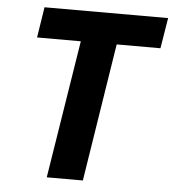

<svg xmlns="http://www.w3.org/2000/svg" viewBox="-51 -752 722 800"><g transform="rotate(5 310.0 -352.5)"><path d="M174 0 266 -577H83L103 -705H620L599 -577H416L325 0Z"/></g></svg>

Font: Nunito Sans 7pt Condensed ExtraBold
Style: Italic
Weight: 800
Width: 3
Italic angle: -9°
Designer: Vernon Adams
Foundry: Vernon Adams
Version: Version 3.101;gftools[0.9.27]